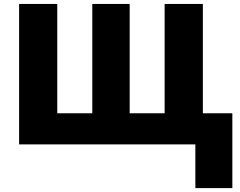

<svg xmlns="http://www.w3.org/2000/svg" viewBox="-20 -734 1219 976"><path d="M1161.1 -158.2V222.2H973.1V0H77.1V-713.9H271V-158.2H449.2V-713.9H639.2V-158.2H816.9V-713.9H1011.2V-158.2Z"/></svg>

Font: Open Sans ExtraBold
Style: Regular
Weight: 800
Designer: Monotype Design Team
Foundry: Monotype Imaging Inc.
Version: Version 3.003; ttfautohint (v1.8.4)